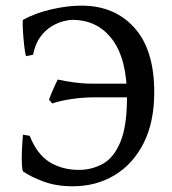

<svg xmlns="http://www.w3.org/2000/svg" viewBox="-20 -650 612 685"><path d="M239.7 14.6Q181.2 14.6 136.2 -2Q91.3 -18.6 62.5 -38.1Q59.6 -40.5 58.3 -60.5Q57.1 -80.6 58.1 -109.9Q59.1 -139.2 62 -169.4L85.9 -165.5Q112.3 -99.1 157.2 -71.5Q202.1 -43.9 261.7 -43.9Q307.6 -43.9 346.7 -65.4Q385.7 -86.9 409.4 -143.1Q433.1 -199.2 433.1 -303.2Q433.1 -438.5 380.9 -508.8Q328.6 -579.1 237.8 -579.1Q225.6 -579.1 205.3 -574Q185.1 -568.8 163.1 -555.4Q141.1 -542 123.3 -517.6Q105.5 -493.2 98.1 -454.6L73.7 -449.7Q71.3 -450.7 68.6 -470Q65.9 -489.3 63.7 -514.4Q61.5 -539.6 61 -558.8Q60.5 -578.1 62 -579.1Q106 -603.5 163.6 -616.7Q221.2 -629.9 270.5 -629.9Q388.7 -629.9 459.5 -551Q530.3 -472.2 530.3 -321.3Q530.3 -213.9 492.2 -138.9Q454.1 -64 388.4 -24.7Q322.8 14.6 239.7 14.6ZM448.2 -302.7H314.5Q274.9 -302.7 233.2 -296.4Q191.4 -290 166.5 -280.8L154.8 -294.4Q156.2 -299.3 162.6 -314.7Q168.9 -330.1 176 -345.7Q183.1 -361.3 186 -366.2Q212.4 -360.4 244.1 -356Q275.9 -351.6 305.7 -351.6H448.7L460.9 -328.1Z"/></svg>

Font: Gentium Book Plus
Style: Regular
Weight: 400
Designer: Victor Gaultney, Annie Olsen, Iska Routamaa, Becca Hirsbrunner
Foundry: SIL International
Version: Version 6.101